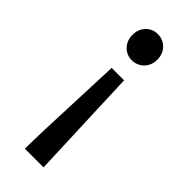

<svg xmlns="http://www.w3.org/2000/svg" viewBox="-249 -601 841 841"><g transform="rotate(45 171.5 -180.5)"><path d="M117 84 133 -316H210L230 203H114ZM117 -425Q95 -448 95 -483Q95 -518 117 -541Q139 -564 171 -564Q204 -564 227 -541Q249 -518 249 -483Q249 -448 227 -425Q204 -402 171 -402Q139 -402 117 -425Z"/></g></svg>

Font: Noto Sans S Chinese Medium
Style: Regular
Weight: 500
Designer: Ryoko NISHIZUKA  (kana & ideographs); Paul D. Hunt (Latin, Greek & Cyrillic); Wenlong ZHANG  (bopomofo); Sandoll Communi
Foundry: Adobe Systems Incorporated
Version: Version 1.000;PS 1;hotconv 1.0.78;makeotf.lib2.5.61930